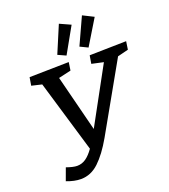

<svg xmlns="http://www.w3.org/2000/svg" viewBox="-168 -1068 1062 1204"><g transform="rotate(-20 362.5 -465.5)"><path d="M725 -700 717 -646 645 -628 390 -176Q338 -85 284.5 -34.5Q231 16 164 16Q121 16 69 -4L99 -86Q144 -70 170 -70Q202 -70 228.5 -88.5Q255 -107 281 -144L138 -625L70 -641L79 -695L342 -700L334 -646L251 -627L346 -252L549 -624L471 -641L480 -695ZM439 -914 343 -743 290 -767 366 -947ZM592 -911 490 -743 438 -768 520 -947Z"/></g></svg>

Font: Bitter Pro Medium
Style: Italic
Weight: 500
Italic angle: -9°
Designer: Sol Matas, and Bitter project Authors
Foundry: Sol Matas
Version: Version 1.010